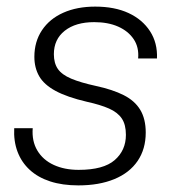

<svg xmlns="http://www.w3.org/2000/svg" viewBox="-20 -551 533 581"><path d="M217 10Q169 10 132 -2Q95 -14 70 -37Q45 -60 33 -92Q21 -124 23 -163H79Q76 -124 93 -95.5Q110 -67 142.5 -52Q175 -37 218 -37Q293 -37 327 -66.5Q361 -96 361 -143Q361 -174 348.5 -192.5Q336 -211 310 -222.5Q284 -234 243 -243Q183 -257 148 -276Q113 -295 98.5 -320.5Q84 -346 84 -379Q84 -425 107 -459.5Q130 -494 171.5 -512.5Q213 -531 268 -531Q327 -531 369 -511.5Q411 -492 434 -456.5Q457 -421 455 -374H398Q401 -408 384.5 -432.5Q368 -457 337.5 -470.5Q307 -484 265 -484Q209 -484 176 -458Q143 -432 143 -387Q143 -360 155 -342.5Q167 -325 195.5 -313Q224 -301 270 -291Q321 -280 354.5 -263Q388 -246 404.5 -218.5Q421 -191 421 -150Q421 -100 396.5 -64Q372 -28 326 -9Q280 10 217 10Z"/></svg>

Font: Mona Sans ExtraLight Light
Style: Italic
Weight: 300
Italic angle: -11.6951°
Version: Version 2.000